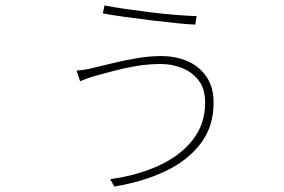

<svg xmlns="http://www.w3.org/2000/svg" viewBox="-20 -637 1040 702"><path d="M730 -262Q730 -313 705.5 -344Q681 -375 644 -389Q607 -403 569 -403Q522 -403 478 -395.5Q434 -388 396.5 -378Q359 -368 330 -360Q311 -355 297 -349.5Q283 -344 273 -340L260 -379Q274 -380 290.5 -382.5Q307 -385 322 -389Q351 -396 392 -406Q433 -416 479.5 -424Q526 -432 569 -432Q624 -432 667.5 -412.5Q711 -393 736 -355Q761 -317 761 -261Q761 -176 715 -114Q669 -52 587.5 -12.5Q506 27 398 45L383 18Q480 5 558.5 -30.5Q637 -66 683.5 -124Q730 -182 730 -262ZM362 -617Q393 -611 437.5 -604.5Q482 -598 530.5 -592Q579 -586 623.5 -582.5Q668 -579 699 -578L694 -547Q667 -548 623.5 -552.5Q580 -557 530.5 -563Q481 -569 434.5 -575.5Q388 -582 356 -588Z"/></svg>

Font: Noto Sans TC Thin
Style: Regular
Weight: 100
Designer: Ryoko NISHIZUKA 西塚涼子 (kana, bopomofo & ideographs); Paul D. Hunt (Latin, Greek & Cyrillic); Sandoll Communications 산돌커뮤니
Foundry: Adobe
Version: Version 2.004-H2;hotconv 1.0.118;makeotfexe 2.5.65603